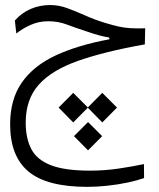

<svg xmlns="http://www.w3.org/2000/svg" viewBox="-20 -433 626 758"><path d="M324.7 304.7Q164.6 304.7 92.3 244.1Q20 183.6 20 58.1Q20 -41 66.2 -107.2Q112.3 -173.3 199.7 -214.1Q287.1 -254.9 411.6 -277.8V-284.7Q392.1 -288.1 373 -293Q354 -297.9 318.4 -310.1Q273.9 -324.7 241.7 -336.9Q209 -349.1 170.4 -349.1Q133.8 -349.1 102.1 -335.2Q70.3 -321.3 44.4 -300.8L38.6 -352.1Q65.9 -382.8 101.6 -397.9Q137.2 -413.1 177.7 -413.1Q212.4 -413.1 245.4 -400.9Q278.3 -388.7 314.9 -372.6Q351.1 -356 396 -342.3Q426.8 -333 449 -328.1Q471.2 -323.2 494.6 -321.8Q508.8 -320.8 526.9 -320.8Q539.1 -320.8 553.2 -321.3L551.8 -257.8Q392.1 -229.5 287.8 -192.6Q183.6 -155.8 132.6 -98.1Q81.5 -40.5 81.5 50.8Q81.5 112.8 103.5 155.3Q125.5 197.8 180.7 219.2Q235.8 240.7 335.9 240.7Q393.1 240.7 449 232.4Q504.9 224.1 548.3 214.8L548.8 270Q522.5 279.3 485.1 287.4Q447.8 295.4 406 300Q364.3 304.7 324.7 304.7ZM383.8 -66.4 441.9 -8.3 383.8 50.3 326.7 -7.8 269 50.3 211.4 -8.3 269 -66.4 326.7 -8.8ZM327.6 48.8 383.3 104.5 327.6 160.6 272 104.5Z"/></svg>

Font: CaskaydiaCove NFP Light
Style: Regular
Weight: 300
Designer: Aaron Bell
Foundry: Saja Typeworks
Version: Version 2111.001; VTT 6.35;Nerd Fonts 3.1.1